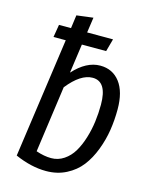

<svg xmlns="http://www.w3.org/2000/svg" viewBox="-114 -823 720 910"><g transform="rotate(15 245.5 -368.0)"><path d="M320.8 -537.1Q381.8 -537.1 417.5 -490.5Q453.1 -443.8 453.1 -357.9Q453.1 -305.2 445.3 -255.1Q437.5 -205.1 418.7 -155.8Q399.9 -106.4 371.6 -69.8Q343.3 -33.2 299.1 -10.5Q254.9 12.2 200.2 12.2Q127.4 12.2 47.9 -22.9L130.9 -610.8H70.8L81.1 -672.9H140.1L148.9 -737.8L230 -748L219.2 -672.9H346.2L329.1 -610.8H210L189.9 -467.8Q252.9 -537.1 320.8 -537.1ZM371.1 -358.9Q371.1 -472.2 300.8 -472.2Q242.2 -472.2 179.2 -393.1L133.8 -66.9Q173.8 -53.2 208 -53.2Q242.2 -53.2 270.5 -72.3Q298.8 -91.3 317.1 -122.1Q335.4 -152.8 347.9 -193.6Q360.4 -234.4 365.7 -275.6Q371.1 -316.9 371.1 -358.9Z"/></g></svg>

Font: Fira Sans Compressed Book
Style: Italic
Weight: 350
Width: 3
Italic angle: -8°
Designer: Carrois Corporate & Edenspiekermann AG
Foundry: Carrois Corporate GbR & Edenspiekermann AG
Version: Version 4.203;PS 004.203;hotconv 1.0.88;makeotf.lib2.5.64775